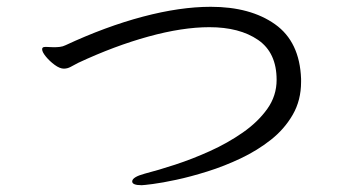

<svg xmlns="http://www.w3.org/2000/svg" viewBox="-20 -619 1040 565"><path d="M866 -378Q866 -324 841.5 -281.5Q817 -239 777 -207.5Q737 -176 688.5 -153Q640 -130 590.5 -114.5Q541 -99 499 -90Q457 -81 429.5 -77.5Q402 -74 397 -74Q369 -74 369 -85Q369 -98 406 -108Q445 -118 495.5 -134.5Q546 -151 598 -174.5Q650 -198 694.5 -229Q739 -260 766.5 -298.5Q794 -337 794 -384Q794 -464 739.5 -501.5Q685 -539 596 -539Q517 -539 417 -511.5Q317 -484 210 -434Q197 -427 187.5 -422Q178 -417 168 -417Q156 -417 141 -428Q126 -439 115 -452.5Q104 -466 104 -474Q104 -478 106 -479Q108 -481 115 -481Q120 -481 126 -480.5Q132 -480 139 -480Q147 -480 156 -481Q165 -482 173 -486Q291 -541 400.5 -570Q510 -599 600 -599Q717 -599 789.5 -547.5Q862 -496 866 -387Z"/></svg>

Font: QiushuiShotai Bright
Style: Regular
Weight: 400
Designer: Christian Thalmann (Catharsis Fonts)
Version: Version 1.250;